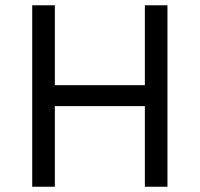

<svg xmlns="http://www.w3.org/2000/svg" viewBox="-20 -710 759 730"><path d="M102.5 0V-689.9H188.5V-386.2H530.8V-689.9H616.7V0H530.8V-306.6H188.5V0Z"/></svg>

Font: HK Grotesk Medium Legacy
Style: Regular
Weight: 500
Designer: Alfredo Marco Pradil
Foundry: Hanken Design Co.
Version: Version 2.022;PS 002.022;hotconv 1.0.88;makeotf.lib2.5.64775